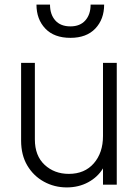

<svg xmlns="http://www.w3.org/2000/svg" viewBox="-20 -805 612 837"><path d="M271 12Q217 12 171.5 -13Q126 -38 99 -83.5Q72 -129 72 -192V-531H132V-197Q132 -126 174.5 -86.5Q217 -47 280 -47Q349 -47 389 -93Q429 -139 429 -212V-531H489V0H429V-71Q406 -33 364.5 -10.5Q323 12 271 12ZM287 -640Q216 -640 177.5 -680.5Q139 -721 139 -785H198Q198 -742 221 -716Q244 -690 287 -690Q329 -690 352 -716Q375 -742 375 -785H434Q434 -721 395.5 -680.5Q357 -640 287 -640Z"/></svg>

Font: Plus Jakarta Sans Light
Style: Regular
Weight: 300
Designer: Gumpita Rahayu
Foundry: Tokotype
Version: Version 2.006; ttfautohint (v1.8.4.7-5d5b)